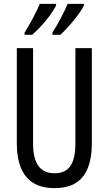

<svg xmlns="http://www.w3.org/2000/svg" viewBox="-20 -963 562 993"><path d="M414 -934V-943H330C318 -913 280 -838 251 -794V-783H292C330 -817 392 -890 414 -934ZM270 -934V-943H186C172 -910 137 -841 107 -794V-783H146C194 -824 247 -888 270 -934ZM455 -224V-714H370V-223C370 -111 334 -67 262 -67C191 -67 151 -112 151 -222V-714H67V-223C67 -64 135 10 262 10C389 10 455 -62 455 -224Z"/></svg>

Font: Noto Sans Devanagari ExtraCondensed
Style: Regular
Weight: 400
Width: 2
Designer: Jelle Bosma - Monotype Design Team
Foundry: Monotype Imaging Inc.
Version: Version 2.004